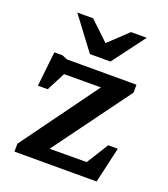

<svg xmlns="http://www.w3.org/2000/svg" viewBox="-132 -810 791 904"><g transform="rotate(20 263.5 -358.0)"><path d="M45.5 0V-39.5L354.5 -464.5L395 -423.5L83.5 -422.5L168.5 -477.5L92 -329.5H43L62 -503.5H102.5L129.5 -492.5H477.5V-453L165 -26.5L132 -69L408 -70L352 -22L450 -179H498L457 0ZM288 -613H259L368.5 -716.5H447.5L325 -553H222L99.5 -716.5H178.5Z"/></g></svg>

Font: Newsreader 9pt Medium
Style: Regular
Weight: 500
Designer: Hugues Gentile
Foundry: Production Type
Version: Version 1.003